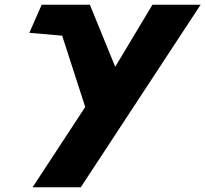

<svg xmlns="http://www.w3.org/2000/svg" viewBox="-20 -533 869 813"><path d="M625.5 -513 467.9 -250 360.5 -513H156.5L104.2 -394L243.2 -382L340.9 -80L118 260H322L829.5 -513Z"/></svg>

Font: Hussar Techniczny
Style: Bold 
Weight: 700
Foundry: Cannot Into Space Fonts
Version: Version 0.77